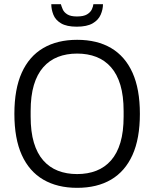

<svg xmlns="http://www.w3.org/2000/svg" viewBox="-20 -889 740 921"><path d="M350 12Q255 12 187.5 -27.5Q120 -67 84.5 -145.5Q49 -224 49 -343Q49 -462 84.5 -540.5Q120 -619 187.5 -658.5Q255 -698 350 -698Q446 -698 513 -658.5Q580 -619 615.5 -540.5Q651 -462 651 -343Q651 -224 615.5 -145.5Q580 -67 513 -27.5Q446 12 350 12ZM350 -54Q401 -54 442 -70Q483 -86 512.5 -119.5Q542 -153 557.5 -205Q573 -257 573 -330V-356Q573 -429 557.5 -481Q542 -533 512.5 -566.5Q483 -600 442 -616Q401 -632 350 -632Q299 -632 258 -616Q217 -600 187.5 -566.5Q158 -533 142.5 -481Q127 -429 127 -356V-330Q127 -257 142.5 -205Q158 -153 187.5 -119.5Q217 -86 258 -70Q299 -54 350 -54ZM348 -761Q300 -761 273 -777Q246 -793 236 -818.5Q226 -844 226 -869H272Q275 -858 281 -844Q287 -830 303 -820Q319 -810 349 -810Q381 -810 397.5 -820Q414 -830 420.5 -844Q427 -858 428 -869H474Q474 -844 463 -818.5Q452 -793 424.5 -777Q397 -761 348 -761Z"/></svg>

Font: Archivo SemiCondensed Light
Style: Regular
Weight: 300
Width: 4
Designer: Hector Gatti
Foundry: Omnibus-Type
Version: Version 2.001